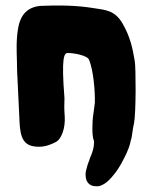

<svg xmlns="http://www.w3.org/2000/svg" viewBox="-20 -523 543 685"><path d="M460.9 -304.7C453.1 -351.6 444.3 -392.6 417 -439.5C389.6 -486.3 357.4 -487.3 313.5 -494.1C253.9 -503.9 189.5 -504.9 124 -502C49.8 -495.1 44.9 -429.7 41 -394.5C37.1 -347.7 41 -319.3 41 -270.5L48.8 -108.4C50.8 -51.8 53.7 -8.8 99.6 -1C125 2.9 147.5 0 177.7 -15.6C198.2 -24.4 213.9 -64.5 210.9 -108.4C209 -130.9 209 -152.3 210 -172.9C198.2 -320.3 209 -334 221.7 -334C241.2 -334 291 -326.2 297.9 -309.6C313.5 -270.5 319.3 -199.2 318.4 -157.2C317.4 -150.4 316.4 -137.7 313.5 -119.1C310.5 -100.6 309.6 -83 309.6 -64.5C309.6 -47.9 310.5 -31.2 315.4 -19.5V-13.7C315.4 4.9 309.6 19.5 304.7 32.2C301.8 38.1 299.8 43.9 297.9 50.8C293 61.5 290 73.2 287.1 85C286.1 89.8 285.2 94.7 285.2 99.6C285.2 106.4 286.1 112.3 288.1 119.1C295.9 138.7 312.5 141.6 324.2 141.6C327.1 141.6 331.1 141.6 335 140.6C358.4 133.8 375 114.3 389.6 95.7C406.2 75.2 419.9 47.9 431.6 23.4C437.5 10.7 442.4 -2.9 445.3 -15.6C445.3 -17.6 446.3 -19.5 446.3 -21.5C448.2 -25.4 449.2 -30.3 450.2 -36.1C453.1 -55.7 455.1 -71.3 458 -82C465.8 -122.1 464.8 -281.2 460.9 -304.7Z"/></svg>

Font: Day Care
Style: Regular
Weight: 400
Designer: Noponies
Version: Version 1.000;PS 001.000;hotconv 1.0.88;makeotf.lib2.5.64775